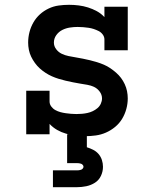

<svg xmlns="http://www.w3.org/2000/svg" viewBox="-20 -558 640 798"><path d="M334 8Q314 8 294 5.5Q274 3 254.5 -2.5Q235 -8 217.5 -18Q200 -28 186 -43V0H89V-181H186V-136Q186 -125 193 -115.5Q200 -106 210 -100.5Q220 -95 231 -92Q242 -89 253 -87.5Q264 -86 275 -85Q286 -84 297 -84Q309 -84 320.5 -85Q332 -86 343.5 -88.5Q355 -91 365.5 -96Q376 -101 385 -108.5Q394 -116 399 -127Q404 -138 404 -149Q404 -164 394.5 -177Q385 -190 371.5 -196.5Q358 -203 343 -205.5Q328 -208 313 -210.5Q298 -213 283 -216Q268 -219 253 -222.5Q238 -226 223.5 -230.5Q209 -235 195.5 -241Q182 -247 169 -255.5Q156 -264 145 -274Q134 -284 125 -296.5Q116 -309 109.5 -322.5Q103 -336 100 -351Q97 -366 97 -381Q97 -403 102.5 -424.5Q108 -446 119 -465Q130 -484 146 -498.5Q162 -513 182 -522.5Q202 -532 223.5 -535Q245 -538 267 -538Q287 -538 307 -535.5Q327 -533 346 -527Q365 -521 382.5 -511.5Q400 -502 414 -487V-530H511V-349H414V-394Q414 -405 407 -414.5Q400 -424 390 -429Q380 -434 369.5 -437.5Q359 -441 348 -442.5Q337 -444 326 -445Q315 -446 303 -446Q287 -446 270.5 -443.5Q254 -441 239 -433.5Q224 -426 214 -412Q204 -398 204 -381Q204 -366 213.5 -353.5Q223 -341 236.5 -334.5Q250 -328 265 -325Q280 -322 295 -319.5Q310 -317 325 -314Q340 -311 354.5 -307.5Q369 -304 383.5 -299.5Q398 -295 412 -289Q426 -283 438.5 -274.5Q451 -266 462.5 -256Q474 -246 483 -234Q492 -222 498.5 -208Q505 -194 508 -179Q511 -164 511 -149Q511 -127 505 -105Q499 -83 487.5 -64Q476 -45 458.5 -30.5Q441 -16 420.5 -7Q400 2 378 5Q356 8 334 8ZM200 220V150H300Q304 150 308.5 149.5Q313 149 317 147.5Q321 146 324 142.5Q327 139 327 135Q327 131 324 127.5Q321 124 317 122.5Q313 121 308.5 120.5Q304 120 300 120H259V0H341V54Q354 58 367 64.5Q380 71 389.5 82Q399 93 403.5 107Q408 121 408 135Q408 155 399.5 173Q391 191 374.5 201.5Q358 212 338.5 216Q319 220 300 220Z"/></svg>

Font: Iosevka Slab Semibold Extended
Style: Regular
Weight: 600
Width: 7
Monospace: yes
Designer: Belleve Invis
Foundry: Belleve Invis
Version: Version 11.1.0; ttfautohint (v1.8.3)